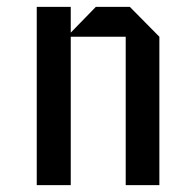

<svg xmlns="http://www.w3.org/2000/svg" viewBox="-20 -539 564 559"><path d="M444 0H346V-432H186V0H87V-519H186V-444L259 -519H358L444 -432Z"/></svg>

Font: Iceberg
Style: Regular
Weight: 400
Designer: Victor Kharyk
Foundry: Cyreal (www.cyreal.org)
Version: Version 1.002